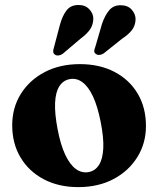

<svg xmlns="http://www.w3.org/2000/svg" viewBox="-20 -753 648 786"><path d="M307 -490.5Q388 -490.5 449 -458.5Q510 -426.5 543.8 -369.5Q577.5 -312.5 577.5 -237Q577.5 -166.5 542.2 -109.8Q507 -53 444.8 -20Q382.5 13 300.5 13Q220 13 159 -19.2Q98 -51.5 64 -108.5Q30 -165.5 30 -240Q30 -312 65.2 -368.5Q100.5 -425 162.8 -457.8Q225 -490.5 307 -490.5ZM343 -48.5Q369.5 -53.5 385 -77.5Q400.5 -101.5 402.8 -145.5Q405 -189.5 392 -254.5Q379.5 -318 360.5 -358.5Q341.5 -399 317 -416.8Q292.5 -434.5 265 -429Q238.5 -424 223 -400Q207.5 -376 205.5 -332Q203.5 -288 216 -223Q228 -160 247.2 -119.2Q266.5 -78.5 290.8 -61Q315 -43.5 343 -48.5ZM225.5 -652Q235.5 -688.5 252.5 -710.5Q269.5 -732.5 300.5 -732.5Q328.5 -733 345.2 -715.5Q362 -698 362 -676.5Q361.5 -651.5 348.8 -632.8Q336 -614 309.5 -594.5L236.5 -532.5Q228.5 -527 219.8 -526Q211 -525 204.5 -529.5Q198 -534.5 197.8 -541.5Q197.5 -548.5 200.5 -557.5ZM397.5 -655Q409.5 -690.5 427.5 -711.5Q445.5 -732.5 476 -731.5Q504 -731 519.8 -712.8Q535.5 -694.5 535 -673Q534 -648 520 -629.8Q506 -611.5 478.5 -593.5L404 -534Q396 -529 387 -528.2Q378 -527.5 372 -532.5Q365 -538 365.8 -545Q366.5 -552 370 -560.5Z"/></svg>

Font: Fraunces
Style: Bold
Weight: 700
Version: Version 1.000;[b76b70a41]